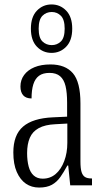

<svg xmlns="http://www.w3.org/2000/svg" viewBox="-20 -834 469 864"><path d="M156 10Q122 10 96.5 -7.5Q71 -25 55.5 -60Q40 -95 40 -148Q40 -227 84 -264.5Q128 -302 218 -306L282 -309V-372Q282 -417 275 -446.5Q268 -476 250.5 -491Q233 -506 203 -506Q173 -506 155.5 -493Q138 -480 130 -454.5Q122 -429 122 -391Q97 -391 84.5 -405Q72 -419 72 -445Q72 -474 88.5 -496.5Q105 -519 135 -531.5Q165 -544 207 -544Q274 -544 308 -504.5Q342 -465 342 -369V-108Q342 -76 347 -60Q352 -44 362.5 -37.5Q373 -31 391 -31H394V0H296L287 -89H283Q268 -61 252 -38Q236 -15 213.5 -2.5Q191 10 156 10ZM172 -30Q206 -30 230.5 -51Q255 -72 269 -109Q283 -146 283 -191V-278L229 -275Q183 -273 154.5 -257.5Q126 -242 114 -213.5Q102 -185 102 -145Q102 -111 109 -84.5Q116 -58 132 -44Q148 -30 172 -30ZM212 -596Q173 -596 146 -624Q119 -652 119 -705Q119 -758 146 -786Q173 -814 212 -814Q251 -814 278 -786Q305 -758 305 -705Q305 -652 278 -624Q251 -596 212 -596ZM213 -631Q237 -631 254 -647.5Q271 -664 271 -705Q271 -746 254 -763Q237 -780 213 -780Q188 -780 171 -763Q154 -746 154 -705Q154 -664 171 -647.5Q188 -631 213 -631Z"/></svg>

Font: Noto Serif Khmer ExtraCondensed Light
Style: Regular
Weight: 300
Width: 2
Designer: Danh Hong and the Monotype Design Team
Foundry: Monotype Imaging Inc.
Version: Version 2.004